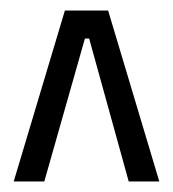

<svg xmlns="http://www.w3.org/2000/svg" viewBox="-20 -676 328 364"><path d="M6 -332 103 -656H185L282 -332H224L149 -603H141L64 -332Z"/></svg>

Font: Bricolage Grotesque 96pt Condensed ExtraLight
Style: Regular
Weight: 200
Width: 3
Designer: Mathieu Triay
Foundry: Atelier Triay
Version: Version 1.001; ttfautohint (v1.8.4.7-5d5b);gftools[0.9.33.de